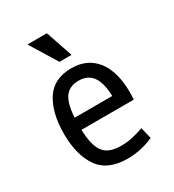

<svg xmlns="http://www.w3.org/2000/svg" viewBox="-160 -728 757 834"><g transform="rotate(-30 219.0 -311.5)"><path d="M218.8 -450.2Q277.3 -450.2 316.9 -419.4Q356.4 -388.7 374 -331.5Q391.6 -274.4 385.7 -196.3H89.8V-256.8H351.6L312.5 -218.8Q316.4 -305.7 293.5 -346.7Q270.5 -387.7 218.8 -387.7Q168 -387.7 145.5 -349.1Q123 -310.5 123 -218.8Q123 -154.3 134.3 -118.2Q145.5 -82 170.4 -65.9Q195.3 -49.8 240.2 -49.8Q267.6 -49.8 294.4 -55.7Q321.3 -61.5 352.5 -72.3L366.2 -15.6Q302.7 12.7 236.3 12.7Q135.7 12.7 92.3 -50.3Q48.8 -113.3 48.8 -218.8Q48.8 -323.2 89.4 -386.7Q129.9 -450.2 218.8 -450.2ZM188.5 -500 105.5 -634.8H203.1L249 -500Z"/></g></svg>

Font: Sudo Var
Style: Regular
Weight: 400
Monospace: yes
Designer: Jens Kutilek
Foundry: Jens Kutilek
Version: Version 0.065;FEAKit 1.0